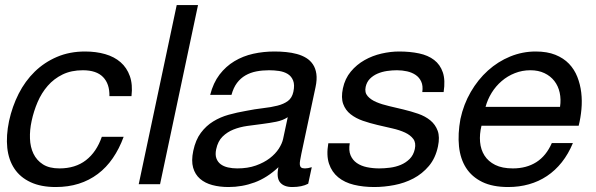

<svg xmlns="http://www.w3.org/2000/svg" viewBox="-20 -734 2373 765"><path d="M416 -351.1Q417 -399.9 390.6 -427Q364.3 -454.1 310.1 -454.1Q264.2 -454.1 229.5 -437.3Q194.8 -420.4 170.2 -392.1Q145.5 -363.8 129.9 -327.4Q114.3 -291 106 -252Q98.1 -215.8 99.4 -181.9Q100.6 -147.9 113.3 -121.6Q126 -95.2 151.1 -79.1Q176.3 -63 216.8 -63Q280.3 -63 322.5 -95.7Q364.7 -128.4 385.7 -189H472.7Q455.1 -141.1 429.4 -103.8Q403.8 -66.4 369.6 -40.8Q335.4 -15.1 293.7 -2Q252 11.2 202.1 11.2Q143.1 11.2 101.8 -8.1Q60.5 -27.3 37.4 -62Q14.2 -96.7 9 -145Q3.9 -193.4 16.1 -252Q28.8 -310.1 54.4 -360.6Q80.1 -411.1 118.4 -448.5Q156.7 -485.8 207 -507.3Q257.3 -528.8 318.8 -528.8Q362.8 -528.8 399.2 -518.3Q435.5 -507.8 460.4 -486.1Q485.4 -464.4 497.3 -430.9Q509.3 -397.5 503.9 -351.1Z M769 -713.9 617.7 0H532.7L684.1 -713.9Z M1126.5 -267.1Q1107.4 -254.4 1080.6 -249Q1053.7 -243.7 1024.4 -240Q995.1 -236.3 965.3 -232.2Q935.5 -228 910.4 -218Q885.3 -208 866.7 -189.7Q848.1 -171.4 841.3 -139.2Q836.9 -118.2 842 -103.5Q847.2 -88.9 859.1 -79.8Q871.1 -70.8 888.4 -66.9Q905.8 -63 925.3 -63Q967.3 -63 999.5 -74.5Q1031.7 -85.9 1054.7 -103.5Q1077.6 -121.1 1090.8 -141.6Q1104 -162.1 1107.9 -180.2ZM1208 -2Q1183.1 11.2 1144.5 11.2Q1111.3 11.2 1095.9 -7.3Q1080.6 -25.9 1089.4 -67.9Q1044.9 -25.9 994.9 -7.3Q944.8 11.2 890.6 11.2Q855.5 11.2 826.2 3.4Q796.9 -4.4 777.1 -21.5Q757.3 -38.6 749.5 -65.9Q741.7 -93.3 750 -132.8Q759.3 -176.8 780.3 -204.8Q801.3 -232.9 829.6 -250.2Q857.9 -267.6 891.4 -276.9Q924.8 -286.1 959 -292Q995.6 -299.3 1027.8 -303Q1060.1 -306.6 1085.2 -313Q1110.4 -319.3 1127 -331.5Q1143.6 -343.8 1148.9 -368.2Q1154.8 -396 1147.9 -413.1Q1141.1 -430.2 1126.5 -439.2Q1111.8 -448.2 1092 -451.2Q1072.3 -454.1 1052.2 -454.1Q1025.4 -454.1 1001.5 -449.5Q977.5 -444.8 958 -433.6Q938.5 -422.4 924.3 -403.6Q910.2 -384.8 902.3 -356H817.4Q829.6 -403.8 854.7 -436.8Q879.9 -469.7 914.1 -490.2Q948.2 -510.7 989 -519.8Q1029.8 -528.8 1073.2 -528.8Q1096.7 -528.8 1119.6 -526.6Q1142.6 -524.4 1163.1 -518.8Q1183.6 -513.2 1200 -503.2Q1216.3 -493.2 1226.8 -477.5Q1237.3 -461.9 1240.5 -439.7Q1243.7 -417.5 1237.3 -387.2L1180.7 -121.1Q1177.7 -106 1175.8 -95Q1173.8 -84 1174.8 -76.9Q1175.8 -69.8 1180.4 -66.4Q1185.1 -63 1195.3 -63Q1200.7 -63 1207.5 -64.2Q1214.4 -65.4 1222.2 -67.9Z M1373.5 -163.1Q1368.7 -134.8 1376.7 -115.5Q1384.8 -96.2 1401.6 -84.5Q1418.5 -72.8 1441.9 -67.9Q1465.3 -63 1491.2 -63Q1511.2 -63 1533.9 -65.9Q1556.6 -68.8 1576.7 -77.1Q1596.7 -85.4 1612.1 -100.6Q1627.4 -115.7 1632.8 -140.1Q1638.2 -165 1626.7 -180.4Q1615.2 -195.8 1593.8 -205.8Q1572.3 -215.8 1543.2 -222.4Q1514.2 -229 1483.9 -236.1Q1453.6 -243.2 1425.5 -252.9Q1397.5 -262.7 1377 -278.8Q1356.4 -294.9 1347.4 -319.8Q1338.4 -344.7 1346.2 -381.8Q1354.5 -420.9 1377.7 -448.7Q1400.9 -476.6 1432.4 -494.4Q1463.9 -512.2 1500 -520.5Q1536.1 -528.8 1570.3 -528.8Q1613.8 -528.8 1649.7 -521.2Q1685.5 -513.7 1709.7 -495.1Q1733.9 -476.6 1744.4 -445.6Q1754.9 -414.6 1747.6 -367.2H1662.6Q1666 -392.1 1658.4 -408.7Q1650.9 -425.3 1636.2 -435.3Q1621.6 -445.3 1602.1 -449.7Q1582.5 -454.1 1561.5 -454.1Q1542.5 -454.1 1522.2 -451.2Q1502 -448.2 1484.4 -440.7Q1466.8 -433.1 1454.1 -420.4Q1441.4 -407.7 1437 -388.2Q1432.1 -365.7 1444.6 -351.3Q1457 -336.9 1479.2 -327.4Q1501.5 -317.9 1530.3 -311.3Q1559.1 -304.7 1586.9 -297.9Q1617.7 -290.5 1646 -280.8Q1674.3 -271 1694.6 -254.4Q1714.8 -237.8 1723.9 -212.9Q1732.9 -188 1725.1 -150.9Q1715.3 -104 1689 -72.8Q1662.6 -41.5 1627.2 -22.9Q1591.8 -4.4 1551 3.4Q1510.3 11.2 1470.7 11.2Q1427.2 11.2 1390.1 2.2Q1353 -6.8 1327.6 -27.6Q1302.2 -48.3 1291 -81.5Q1279.8 -114.7 1288.1 -163.1Z M2262.7 -164.1Q2244.6 -120.6 2218.5 -87.6Q2192.4 -54.7 2159.4 -32.7Q2126.5 -10.7 2087.6 0.2Q2048.8 11.2 2004.9 11.2Q1942.9 11.2 1901.4 -9Q1859.9 -29.3 1836.9 -65.2Q1814 -101.1 1808.8 -150.9Q1803.7 -200.7 1814.5 -259.8Q1827.1 -318.4 1855.7 -367.7Q1884.3 -417 1924.1 -452.9Q1963.9 -488.8 2012.7 -508.8Q2061.5 -528.8 2114.3 -528.8Q2160.2 -528.8 2192.9 -515.6Q2225.6 -502.4 2247.1 -480Q2268.6 -457.5 2280.3 -427.7Q2292 -397.9 2295.9 -365.2Q2299.8 -332.5 2296.6 -298.3Q2293.5 -264.2 2285.6 -232.9H1898.4Q1890.1 -199.2 1892.8 -168.5Q1895.5 -137.7 1910.4 -114.3Q1925.3 -90.8 1953.1 -76.9Q1981 -63 2023.4 -63Q2077.6 -63 2116.9 -87.9Q2156.2 -112.8 2178.7 -164.1ZM2211.4 -308.1Q2215.8 -338.4 2210 -365Q2204.1 -391.6 2188.7 -411.4Q2173.3 -431.2 2149.2 -442.6Q2125 -454.1 2093.3 -454.1Q2060.5 -454.1 2031.5 -442.6Q2002.4 -431.2 1979 -411.1Q1955.6 -391.1 1939.2 -364.7Q1922.9 -338.4 1914.6 -308.1Z"/></svg>

Font: XB Khoramshahr
Style: Italic
Weight: 400
Italic angle: -12°
Designer: Behnam
Foundry: Irmug
Version: Version 8.005 2009